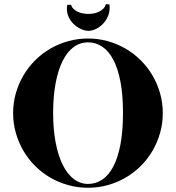

<svg xmlns="http://www.w3.org/2000/svg" viewBox="-20 -866 831 907"><path d="M749 -332Q749 -283.2 736.3 -238.3Q723.6 -193.4 700.7 -154.1Q677.7 -114.7 645.5 -82.5Q613.3 -50.3 574 -27.3Q534.7 -4.4 489.7 8.3Q444.8 21 396 21Q347.2 21 301.8 8.3Q256.3 -4.4 217 -27.3Q177.7 -50.3 145.5 -82.5Q113.3 -114.7 90.3 -154.1Q67.4 -193.4 54.7 -238.3Q42 -283.2 42 -332Q42 -380.4 54.7 -425Q67.4 -469.7 90.3 -509Q113.3 -548.3 145.5 -580.6Q177.7 -612.8 217 -635.7Q256.3 -658.7 301.8 -671.4Q347.2 -684.1 396 -684.1Q444.8 -684.1 489.7 -671.4Q534.7 -658.7 574 -635.7Q613.3 -612.8 645.5 -580.6Q677.7 -548.3 700.7 -509Q723.6 -469.7 736.3 -425Q749 -380.4 749 -332ZM561 -332Q561 -417 549.1 -479.7Q537.1 -542.5 515.4 -583.7Q493.7 -625 463.1 -645.5Q432.6 -666 396 -666Q358.4 -666 327.9 -643.6Q297.4 -621.1 275.9 -578.1Q254.4 -535.2 242.7 -473.1Q231 -411.1 231 -332Q231 -255.4 242.7 -193.6Q254.4 -131.8 275.9 -88.1Q297.4 -44.4 327.9 -20.8Q358.4 2.9 396 2.9Q432.6 2.9 463.1 -17.6Q493.7 -38.1 515.4 -79.6Q537.1 -121.1 549.1 -184.1Q561 -247.1 561 -332ZM315.9 -843.3Q318.8 -832.5 326.9 -824.5Q335 -816.4 345.9 -811Q356.9 -805.7 370.4 -803Q383.8 -800.3 397.9 -800.3Q411.6 -800.3 424.8 -803Q438 -805.7 449.2 -811.5Q460.4 -817.4 468.8 -825.9Q477.1 -834.5 480 -846.2L497.1 -845.2Q500.5 -814.9 491 -791.7Q481.4 -768.6 465.8 -752.7Q450.2 -736.8 431.6 -728.5Q413.1 -720.2 397.9 -720.2Q382.3 -720.2 362.8 -728.8Q343.3 -737.3 327.1 -753.2Q311 -769 301.8 -791.7Q292.5 -814.5 297.9 -843.3Z"/></svg>

Font: Purple Purse
Style: Regular
Weight: 400
Designer: Astigmatic (AOETI)
Foundry: Astigmatic (AOETI)
Version: Version 1.000